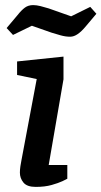

<svg xmlns="http://www.w3.org/2000/svg" viewBox="-20 -727 398 753"><path d="M120 6Q86 6 72 -11Q58 -28 58 -50Q58 -61 60 -75Q62 -89 64 -98L124 -417L47 -433V-486L229 -505V-416L171 -80H244V-26Q241 -24 225 -16.5Q209 -9 182.5 -1.5Q156 6 120 6ZM255 -583Q237 -583 217.5 -588.5Q198 -594 182 -599L105 -626L31 -590L6 -617L49 -668Q64 -687 77.5 -697Q91 -707 110 -707Q123 -707 139 -703Q155 -699 171 -694L259 -663L334 -700L358 -673L315 -622Q300 -604 285 -593.5Q270 -583 255 -583Z"/></svg>

Font: Faustina Light SemiBold
Style: Italic
Weight: 600
Italic angle: -8°
Version: Version 1.200